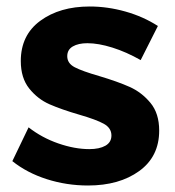

<svg xmlns="http://www.w3.org/2000/svg" viewBox="-20 -565 539 591"><path d="M249 -432Q221 -432 204 -422Q187 -412 187 -392Q187 -370 210 -358Q233 -346 285 -331Q342 -314 379 -297.5Q416 -281 443 -248.5Q470 -216 470 -163Q470 -83 408.5 -38.5Q347 6 251 6Q185 6 124 -13.5Q63 -33 18 -69L68 -173Q109 -141 159.5 -123.5Q210 -106 255 -106Q286 -106 304.5 -116.5Q323 -127 323 -148Q323 -171 299.5 -184Q276 -197 224 -212Q169 -228 132.5 -244Q96 -260 70 -292.5Q44 -325 44 -377Q44 -457 104 -501Q164 -545 256 -545Q311 -545 366 -529.5Q421 -514 466 -485L413 -380Q369 -405 326 -418.5Q283 -432 249 -432Z"/></svg>

Font: Gontserrat SemiBold
Style: Regular
Weight: 600
Designer: Julieta Ulanovsky
Foundry: Julieta Ulanovsky
Version: Version 6.001